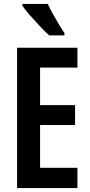

<svg xmlns="http://www.w3.org/2000/svg" viewBox="-20 -957 458 977"><path d="M374 0H67V-714H374V-613H184V-422H362V-321H184V-103H374ZM223 -937Q233 -915 248.5 -887Q264 -859 280 -832.5Q296 -806 308 -789V-777H230Q212 -793 185 -821.5Q158 -850 132.5 -879Q107 -908 94 -928V-937Z"/></svg>

Font: Noto Sans Thai ExtCond SemBd
Style: Regular
Weight: 600
Width: 2
Designer: Monotype Design Team
Foundry: Monotype Imaging Inc.
Version: Version 2.002; ttfautohint (v1.8.4.7-5d5b)